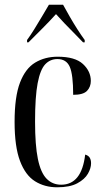

<svg xmlns="http://www.w3.org/2000/svg" viewBox="-20 -786 436 816"><path d="M223 10Q170 10 129 -15.5Q88 -41 65 -102Q42 -163 42 -268Q42 -375 65 -435Q88 -495 129.5 -520Q171 -545 225 -545Q299 -545 332.5 -514Q366 -483 366 -442Q366 -417 350 -400Q334 -383 291 -383Q291 -469 276.5 -502Q262 -535 224 -535Q193 -535 172 -512.5Q151 -490 140 -432.5Q129 -375 129 -269Q129 -169 141 -110.5Q153 -52 178 -26.5Q203 -1 240 -1Q327 -1 342 -129Q356 -125 361.5 -115.5Q367 -106 367 -92Q367 -71 353.5 -47.5Q340 -24 308.5 -7Q277 10 223 10ZM95 -616Q109 -635 125.5 -661.5Q142 -688 158.5 -716Q175 -744 188 -766H248Q260 -744 276 -716Q292 -688 309 -661.5Q326 -635 340 -616V-606H333Q322 -618 299.5 -640.5Q277 -663 254 -687Q231 -711 218 -726Q191 -696 160.5 -665.5Q130 -635 101 -606H95Z"/></svg>

Font: Noto Serif Display ExtraCondensed
Style: Regular
Weight: 400
Width: 2
Designer: Monotype Design Team
Foundry: Monotype Imaging Inc.
Version: Version 2.009